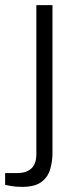

<svg xmlns="http://www.w3.org/2000/svg" viewBox="-61 -546 305 750"><path d="M25 184Q12 184 0.5 183Q-11 182 -21.5 180Q-32 178 -41 176V130H7Q42 130 61.5 112Q81 94 81 56V-526H144V52Q144 85 135 115.5Q126 146 100.5 165Q75 184 25 184Z"/></svg>

Font: Archivo Expanded ExtraLight
Style: Regular
Weight: 250
Width: 7
Designer: Hector Gatti
Foundry: Omnibus-Type
Version: Version 2.001